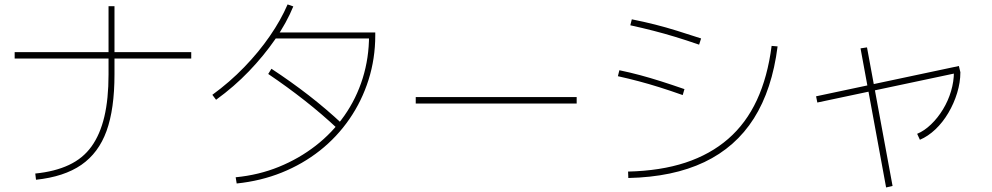

<svg xmlns="http://www.w3.org/2000/svg" viewBox="-20 -832 4440 859"><path d="M137.8 -55.6Q225.6 -64.4 288.3 -93.9Q351.1 -123.3 389.4 -176.7Q427.8 -230 446.7 -309.4Q465.6 -388.9 465.6 -498.9V-804.4H492.2V-498.9Q492.2 -344.4 456.7 -246.1Q421.1 -147.8 343.9 -94.4Q266.7 -41.1 141.1 -27.8ZM45.6 -570V-598.9H835.6V-570Z M1034.4 -38.9Q1137.8 -48.9 1227.8 -85.6Q1317.8 -122.2 1392.2 -180Q1466.7 -237.8 1520.6 -314.4Q1574.4 -391.1 1602.8 -482.2Q1631.1 -573.3 1631.1 -673.3L1644.4 -660H1205.6V-686.7H1658.9V-673.3Q1658.9 -570 1628.9 -475Q1598.9 -380 1543.3 -299.4Q1487.8 -218.9 1411.1 -158.3Q1334.4 -97.8 1240.6 -60Q1146.7 -22.2 1038.9 -11.1ZM930 -407.8Q1007.8 -464.4 1072.8 -531.7Q1137.8 -598.9 1187.2 -670.6Q1236.7 -742.2 1266.7 -812.2L1292.2 -803.3Q1262.2 -730 1211.1 -656.1Q1160 -582.2 1093.9 -513.3Q1027.8 -444.4 946.7 -385.6ZM1492.2 -254.4Q1421.1 -321.1 1343.3 -382.2Q1265.6 -443.3 1180 -501.1L1194.4 -524.4Q1282.2 -466.7 1361.1 -405.6Q1440 -344.4 1511.1 -277.8Z M1840 -368.9V-397.8H2560V-368.9Z M2790 -64.4Q2935.6 -67.8 3046.7 -104.4Q3157.8 -141.1 3237.8 -210.6Q3317.8 -280 3366.1 -383.9Q3414.4 -487.8 3432.2 -626.7L3458.9 -624.4Q3434.4 -431.1 3352.8 -302.2Q3271.1 -173.3 3131.1 -106.7Q2991.1 -40 2791.1 -35.6ZM3034.4 -406.7Q2977.8 -426.7 2930 -441.7Q2882.2 -456.7 2838.3 -468.3Q2794.4 -480 2744.4 -491.1L2751.1 -517.8Q2798.9 -507.8 2844.4 -495.6Q2890 -483.3 2937.2 -468.3Q2984.4 -453.3 3042.2 -433.3ZM3107.8 -632.2Q3050 -652.2 3000.6 -667.2Q2951.1 -682.2 2903.3 -694.4Q2855.6 -706.7 2800 -718.9L2806.7 -745.6Q2862.2 -734.4 2910.6 -722.2Q2958.9 -710 3008.9 -694.4Q3058.9 -678.9 3116.7 -660Z M3636.7 -373.3 3631.1 -401.1 4270 -536.7 4276.7 -508.9ZM3944.4 6.7 3830 -615.6 3858.9 -620 3973.3 0ZM4083.3 -233.3Q4115.6 -246.7 4145.6 -275.6Q4175.6 -304.4 4198.9 -342.8Q4222.2 -381.1 4235 -424.4Q4247.8 -467.8 4247.8 -510L4276.7 -508.9Q4276.7 -463.3 4262.2 -416.1Q4247.8 -368.9 4222.8 -326.7Q4197.8 -284.4 4165 -253.3Q4132.2 -222.2 4095.6 -206.7Z"/></svg>

Font: Paperlogy 1 Thin
Style: Regular
Weight: 250
Designer: redesigned by Lee Juim, glyphs from Gmarket Sans & Montserrat
Foundry: PT&
Version: Version 1.001